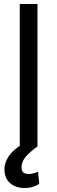

<svg xmlns="http://www.w3.org/2000/svg" viewBox="-20 -727 284 953"><path d="M166 0H78.1V-707H166ZM2 115.2Q2 88.9 14.6 63.5Q27.3 38.1 55.2 14.2Q83 -9.8 126 -29.3L166 0Q128.9 26.4 107.9 50.8Q86.9 75.2 86.9 103.5Q86.9 120.1 95.2 128.4Q103.5 136.7 123 136.7Q131.8 136.7 139.6 134.8Q147.5 132.8 155.3 130.9Q162.1 127.9 168.9 125L174.8 185.5Q162.1 194.3 143.6 200.2Q125 206.1 101.6 206.1Q57.6 206.1 30.3 182.1Q2.9 158.2 2 115.2Z"/></svg>

Font: Pretendard JP Variable
Style: Regular
Weight: 400
Designer: Base glyphs from Inter by Rasmus Andersson; Hangul glyphs from Noto Sans CJK(Source Han Sans) by Jang Soo-young and Kang
Foundry: Kil Hyung-jin
Version: Version 1.307;Glyphs 3.2 (3192)